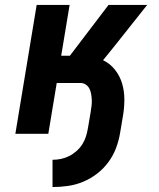

<svg xmlns="http://www.w3.org/2000/svg" viewBox="-20 -540 640 775"><path d="M192 215V105Q209 105 226 101.5Q243 98 259 90Q275 82 289 69.5Q303 57 312.5 42Q322 27 327 10.5Q332 -6 335 -23L346 -88Q348 -100 349.5 -112.5Q351 -125 350.5 -136.5Q350 -148 348 -160Q346 -172 341 -182Q336 -192 326.5 -198.5Q317 -205 305 -205H209L175 0H42L128 -520H261L227 -315H262L418 -520H574L443 -355L396 -297Q425 -283 444.5 -258Q464 -233 473 -202.5Q482 -172 482 -138Q482 -104 476 -70L465 -5Q460 26 449 56Q438 86 418.5 113Q399 140 372.5 160.5Q346 181 316 193.5Q286 206 254.5 210.5Q223 215 192 215Z"/></svg>

Font: Iosevka SS04 XBd Ex
Style: Italic
Weight: 800
Width: 7
Italic angle: -9°
Monospace: yes
Designer: Belleve Invis
Foundry: Belleve Invis
Version: Version 19.0.0; ttfautohint (v1.8.4)